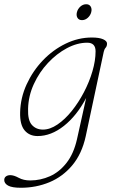

<svg xmlns="http://www.w3.org/2000/svg" viewBox="-58 -635 552 906"><path d="M346.5 8Q328.5 90.5 283.5 144.5Q238.5 198.5 175.5 224.8Q112.5 251 40.5 251Q-1.5 251 -19.8 240.8Q-38 230.5 -38 214.5Q-38 203.5 -30 197.5Q-22 191.5 -9.5 191.5Q7.5 191.5 30.2 204Q53 216.5 84.5 216.5Q133 216.5 177.8 196.5Q222.5 176.5 256.2 133.2Q290 90 305.5 21L348.5 -172.5Q304 -88.5 243.5 -40.8Q183 7 119.5 7Q80.5 7 58 -20Q35.5 -47 37 -104.5Q38.5 -173 67.5 -236.5Q96.5 -300 144.2 -350Q192 -400 251.8 -429Q311.5 -458 375.5 -458Q410 -458 428.5 -449.8Q447 -441.5 447 -429.5Q447 -417 440.5 -409.8Q434 -402.5 431.5 -390.5ZM74.5 -122Q72.5 -67.5 92.5 -45.5Q112.5 -23.5 144.5 -23.5Q178 -23.5 213.2 -47.5Q248.5 -71.5 280.5 -111.2Q312.5 -151 338 -199.8Q363.5 -248.5 378.2 -298.8Q393 -349 393 -393Q393 -433.5 353.5 -433.5Q306.5 -433.5 258 -407.8Q209.5 -382 168.5 -338.2Q127.5 -294.5 101.8 -238.5Q76 -182.5 74.5 -122ZM329 -540Q314 -540 307.5 -551Q301 -562 305 -577.5Q309 -593 321.2 -604Q333.5 -615 349 -615Q363.5 -615 370 -604Q376.5 -593 372.5 -577.5Q368.5 -562 356.2 -551Q344 -540 329 -540Z"/></svg>

Font: Fraunces 9pt Soft Thin
Style: Italic
Weight: 100
Italic angle: -16°
Version: Version 1.000;[b76b70a41]